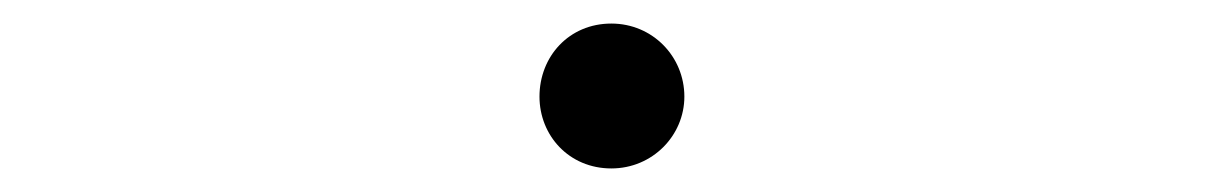

<svg xmlns="http://www.w3.org/2000/svg" viewBox="-20 -443 1040 163"><path d="M499 -300C534 -300 561 -328 561 -361C561 -395 534 -423 499 -423C463 -423 438 -395 438 -361C438 -328 463 -300 499 -300Z"/></svg>

Font: Harano Aji Mincho K1
Style: Regular
Weight: 400
Foundry: Masamichi Hosoda
Version: HaranoAjiMinchoK1-Regular version 20230610;ttx 4.39.4